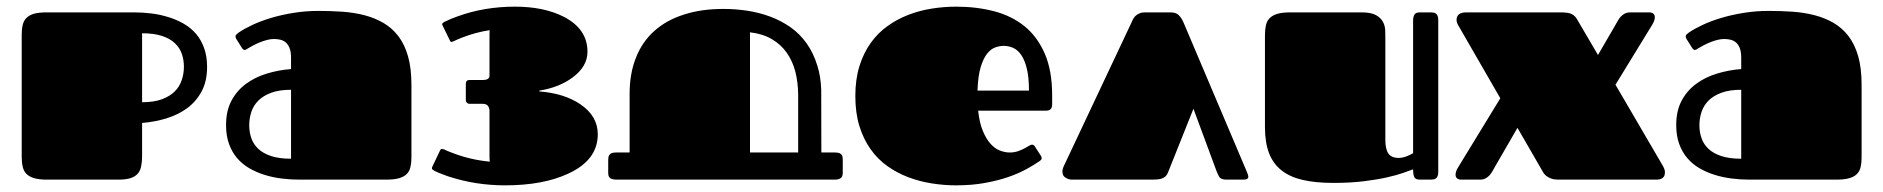

<svg xmlns="http://www.w3.org/2000/svg" viewBox="-20 -537 5630 574"><path d="M523.4 -297.9Q517.1 -278.3 502.4 -263.7Q487.8 -249 463.9 -240.2Q439.9 -231.4 404.8 -231.4V-437.5Q439.9 -437.5 463.9 -429.7Q487.8 -421.9 502.4 -408.2Q517.1 -394.5 523.4 -376.5Q529.8 -357.9 529.8 -337.4Q529.8 -316.9 523.4 -297.9ZM590.3 -393.1Q581.5 -417.5 566.4 -435.5Q550.8 -453.6 529.8 -465.8Q508.8 -478 484.9 -485.4Q460.4 -493.2 434.1 -496.6Q407.2 -500 380.9 -500H120.1Q96.7 -500 82 -496.1Q67.4 -491.7 59.1 -483.4Q50.8 -475.1 47.9 -462.4Q44.9 -450.2 44.9 -434.1V-67.9Q44.9 -51.3 47.9 -38.6Q50.8 -25.4 59.1 -17.1Q67.4 -8.8 82 -4.4Q96.7 0 120.1 0H334Q356.4 0 370.1 -4.4Q383.8 -8.8 391.6 -17.6Q399.4 -26.4 401.9 -39.6Q404.8 -52.7 404.8 -70.3V-169.4Q442.4 -172.4 477.5 -183.1Q512.7 -193.8 540 -213.9Q566.9 -233.9 583 -264.2Q599.1 -294.4 599.1 -336.9Q599.1 -368.7 590.3 -393.1Z M874 0Q847.7 0 821 -3.4Q794.4 -6.8 770.3 -14.4Q746.1 -22 725.1 -34.2Q704.1 -46.4 688.7 -64.5Q673.3 -82.5 664.6 -106.9Q655.8 -131.3 655.8 -163.1Q655.8 -205.6 671.9 -235.8Q688 -266.1 715.1 -286.1Q742.2 -306.2 777.3 -316.9Q812.5 -327.6 850.1 -330.6V-364.3Q850.1 -383.3 845.2 -394.5Q840.3 -405.8 832.8 -411.4Q825.2 -417 816.2 -418.7Q807.1 -420.4 798.8 -420.4Q789.1 -420.4 778.1 -417.5Q767.1 -414.6 756.8 -410.4Q746.6 -406.2 737.3 -401.4Q728 -396.5 721.7 -392.6Q718.8 -390.6 716.3 -389.2Q713.9 -387.7 711.4 -387.7Q707 -387.7 703.1 -394L686.5 -420.4Q684.1 -423.8 684.1 -427.7Q684.1 -431.6 687.3 -434.6Q690.4 -437.5 693.4 -439.5Q709.5 -450.7 734.4 -462.4Q759.3 -474.1 790.3 -483.4Q821.3 -492.7 857.4 -498.5Q893.6 -504.4 932.1 -504.4Q968.8 -504.4 1003.7 -502Q1038.6 -499.5 1069.6 -491.5Q1100.6 -483.4 1126.2 -468.5Q1151.9 -453.6 1170.7 -429.2Q1189.5 -404.8 1199.7 -369.1Q1210 -333.5 1210 -283.7V-65.9Q1210 -49.8 1207 -37.4Q1204.1 -24.9 1195.8 -16.6Q1187.5 -8.3 1172.9 -4.2Q1158.2 0 1134.8 0ZM850.1 -268.6Q814.9 -268.6 791 -259.8Q767.1 -251 752.4 -236.3Q737.8 -221.7 731.4 -202.4Q725.1 -183.1 725.1 -162.6Q725.1 -142.1 731.4 -123.8Q737.8 -105.5 752.4 -91.8Q767.1 -78.1 791 -70.3Q814.9 -62.5 850.1 -62.5Z M1592.3 -266.1Q1650.9 -275.4 1690.9 -304.7Q1736.3 -337.9 1736.3 -382.3Q1736.3 -450.7 1664.6 -487.3Q1605.5 -517.1 1519.5 -517.1Q1428.2 -517.1 1348.6 -488.3Q1328.6 -481.4 1308.6 -471.7Q1306.6 -470.7 1303.2 -467.8Q1300.3 -465.3 1304.2 -458.5L1324.7 -416.5Q1327.1 -411.1 1330.6 -411.6Q1334 -412.6 1335.9 -413.6Q1349.1 -419.9 1361.8 -424.8Q1401.9 -440.4 1443.8 -446.8Q1443.4 -440.4 1443.4 -433.6V-309.1Q1442.9 -306.6 1441.4 -304.2Q1438 -297.9 1423.8 -297.9H1383.8Q1372.6 -297.9 1372.6 -286.1V-238.3Q1372.6 -232.9 1376 -230Q1378.9 -226.6 1383.8 -226.6H1422.9Q1434.1 -226.6 1439 -220.2Q1442.9 -214.4 1443.4 -207.5V-69.3Q1443.4 -61 1444.3 -53.7Q1387.2 -59.1 1335.9 -78.6Q1326.2 -82 1315.9 -86.4L1313 -87.9L1307.6 -90.3Q1305.2 -91.3 1301.8 -91.8Q1297.9 -92.3 1295.4 -86.9L1273.4 -40.5Q1269.5 -33.2 1272.9 -30.3Q1276.9 -27.3 1279.3 -25.9Q1293.9 -19 1309.1 -13.7L1311.5 -12.7L1322.8 -8.8Q1402.8 17.1 1490.2 17.1Q1604 17.1 1679.2 -18.1Q1767.1 -58.6 1767.1 -135.7Q1767.1 -189.9 1715.3 -225.1Q1667.5 -257.8 1592.3 -263.7Z M2222.2 -81.1V-440.4Q2260.3 -436 2287.6 -419.9Q2314.5 -404.3 2332 -379.4Q2349.6 -354.5 2357.9 -322.3Q2365.7 -291 2366.2 -254.9V-81.1ZM2496.6 -73.7Q2494.1 -77.1 2489.7 -79.1Q2484.9 -81.1 2476.6 -81.1H2435.5Q2435.1 -269 2435.1 -269Q2433.6 -308.6 2423.8 -339.8Q2412.1 -378.4 2391.6 -407.2Q2371.1 -436 2343.3 -455.6Q2315.4 -475.1 2282.7 -487.3Q2250 -499.5 2214.4 -504.9Q2178.7 -510.3 2142.6 -510.3Q2075.7 -510.3 2023.9 -493.2Q1971.7 -476.6 1936 -444.3Q1899.9 -412.1 1881.3 -364.7Q1862.3 -317.4 1862.3 -256.8V-81.1H1821.3Q1813 -81.1 1808.1 -79.1Q1803.7 -76.7 1801.3 -73.2Q1799.3 -70.3 1798.8 -65.9L1798.3 -57.1V-20Q1798.3 -7.3 1805.7 -3.4Q1813 0 1821.3 0H2476.6Q2486.8 0 2493.2 -4.4Q2499.5 -8.3 2499.5 -21V-58.1L2499 -66.4Q2498.5 -70.8 2496.6 -73.7Z M2998.5 -81.1Q3011.7 -81.1 3022.5 -84.7Q3033.2 -88.4 3041.7 -92.8Q3050.3 -97.2 3055.9 -100.8Q3061.5 -104.5 3064.5 -104.5Q3068.8 -104.5 3070.6 -103Q3072.3 -101.6 3074.7 -97.7L3091.8 -71.3Q3094.2 -67.4 3094.2 -64.5Q3094.2 -61 3092.3 -59.1Q3090.3 -57.1 3088.4 -55.7Q3072.3 -44.4 3048.8 -31.5Q3025.4 -18.6 2994.4 -7.8Q2963.4 2.9 2924.3 10Q2885.3 17.1 2838.4 17.1Q2801.8 17.1 2765.1 11.2Q2728.5 5.4 2695.1 -7.3Q2661.6 -20 2632.8 -40.5Q2604 -61 2582.8 -90.8Q2561.5 -120.6 2549.3 -159.9Q2537.1 -199.2 2537.1 -250Q2537.1 -299.8 2549.3 -339.1Q2561.5 -378.4 2582.8 -408.2Q2604 -438 2632.8 -458.7Q2661.6 -479.5 2695.1 -492.4Q2728.5 -505.4 2765.1 -511.2Q2801.8 -517.1 2838.4 -517.1Q2899.4 -517.1 2951.9 -503.4Q3004.4 -489.7 3043 -458.5Q3081.5 -427.2 3103.5 -376.5Q3125.5 -325.7 3125.5 -252V-224.6Q3125.5 -215.8 3121.1 -210.9Q3116.7 -206.1 3106.4 -206.1H2904.3Q2908.2 -169.9 2918.2 -145.8Q2928.2 -121.6 2941.2 -107.2Q2954.1 -92.8 2969.2 -86.9Q2984.4 -81.1 2998.5 -81.1ZM3056.2 -266.1Q3056.2 -305.2 3050 -330.8Q3043.9 -356.4 3033.7 -371.8Q3023.4 -387.2 3009.5 -393.6Q2995.6 -399.9 2980.5 -399.9Q2969.2 -399.9 2956.1 -395.5Q2942.9 -391.1 2931.4 -377Q2919.9 -362.8 2911.9 -336.4Q2903.8 -310.1 2902.3 -266.1Z M3471.7 -21Q3469.2 -15.1 3465.8 -11.2Q3462.4 -7.3 3457 -4.9Q3451.7 -2 3443.4 -1Q3435.1 0 3422.9 0H3184.6Q3174.8 0 3165.5 -5.9Q3156.2 -11.2 3156.2 -23.9Q3156.2 -31.7 3160.6 -41L3361.8 -467.8Q3363.8 -472.7 3366.7 -478.5Q3369.6 -483.9 3374 -488.8Q3378.9 -493.7 3385.7 -496.6Q3392.6 -500 3402.8 -500H3480Q3495.6 -500 3503.9 -491.7Q3512.7 -483.4 3519.5 -466.8L3706.5 -25.9Q3711.9 -13.7 3711.9 -8.3Q3711.9 0 3697.8 0H3646Q3630.4 0 3625 -8.3Q3620.1 -16.1 3615.7 -28.8L3547.9 -211.9Z M4121.6 -119.1Q4121.6 -91.3 4130.6 -78.1Q4139.6 -64.9 4161.6 -64.9Q4172.9 -64.9 4185.3 -69.8Q4197.8 -74.7 4204.6 -79.1V-477.1Q4204.6 -485.4 4208.3 -492.7Q4211.9 -500 4224.6 -500H4255.9Q4260.3 -500 4264.6 -499.5Q4269 -499 4272.2 -496.8Q4275.4 -494.6 4277.6 -490Q4279.8 -485.4 4279.8 -477.1V-22.9Q4279.8 -14.6 4277.6 -10Q4275.4 -5.4 4272.2 -3.2Q4269 -1 4264.6 -0.5Q4260.3 0 4255.9 0H4224.6Q4211.9 0 4208.3 -7.3Q4204.6 -14.6 4204.6 -30.8Q4193.8 -26.9 4174.6 -20Q4155.3 -13.2 4126 -6.6Q4096.7 0 4056.9 4.9Q4017.1 9.8 3965.8 9.8Q3913.1 9.8 3874.8 1Q3836.4 -7.8 3811.3 -27.6Q3786.1 -47.4 3773.9 -79.1Q3761.7 -110.8 3761.7 -157.2V-432.1Q3761.7 -448.7 3764.6 -461.7Q3767.6 -474.6 3775.9 -482.9Q3784.2 -491.2 3798.8 -495.6Q3813.5 -500 3836.9 -500H4050.8Q4079.1 -500 4093.8 -491.7Q4108.4 -483.4 4114.7 -471.2Q4121.1 -459 4121.3 -444.8Q4121.6 -430.7 4121.6 -418.9Z M4516.6 -154.8 4450.2 -40Q4445.8 -32.2 4441.7 -24.9Q4437.5 -17.6 4432.4 -12.2Q4427.2 -6.8 4420.7 -3.4Q4414.1 0 4404.3 0H4348.1Q4340.8 0 4336.2 -3.7Q4331.5 -7.3 4331.5 -14.6Q4331.5 -19 4333.3 -24.7Q4335 -30.3 4339.4 -37.1L4465.3 -243.2L4340.3 -460Q4334.5 -469.2 4334.5 -477.5Q4334.5 -500 4363.8 -500H4645.5Q4669.9 -500 4679.4 -494.6Q4689 -489.3 4694.3 -480L4757.3 -372.6L4808.1 -460Q4812.5 -467.8 4816.7 -475.1Q4820.8 -482.4 4825.9 -487.8Q4831.1 -493.2 4837.9 -496.6Q4844.7 -500 4854.5 -500H4910.2Q4918 -500 4922.6 -496.3Q4927.2 -492.7 4927.2 -485.4Q4927.2 -475.6 4919.4 -462.9L4809.6 -283.7L4948.2 -46.4Q4952.1 -40 4954.8 -33.9Q4957.5 -27.8 4957.5 -22.5Q4957.5 -14.2 4954.6 -9.5Q4951.7 -4.9 4946.8 -2.7Q4941.9 -0.5 4936.3 -0.2Q4930.7 0 4924.8 0H4638.2Q4626 0 4617.4 -3.2Q4608.9 -6.3 4603.3 -10.7Q4597.7 -15.1 4594.5 -20Q4591.3 -24.9 4589.4 -28.8Z M5209.5 0Q5183.1 0 5156.5 -3.4Q5129.9 -6.8 5105.7 -14.4Q5081.5 -22 5060.5 -34.2Q5039.6 -46.4 5024.2 -64.5Q5008.8 -82.5 5000 -106.9Q4991.2 -131.3 4991.2 -163.1Q4991.2 -205.6 5007.3 -235.8Q5023.4 -266.1 5050.5 -286.1Q5077.6 -306.2 5112.8 -316.9Q5147.9 -327.6 5185.5 -330.6V-364.3Q5185.5 -383.3 5180.7 -394.5Q5175.8 -405.8 5168.2 -411.4Q5160.6 -417 5151.6 -418.7Q5142.6 -420.4 5134.3 -420.4Q5124.5 -420.4 5113.5 -417.5Q5102.5 -414.6 5092.3 -410.4Q5082 -406.2 5072.8 -401.4Q5063.5 -396.5 5057.1 -392.6Q5054.2 -390.6 5051.8 -389.2Q5049.3 -387.7 5046.9 -387.7Q5042.5 -387.7 5038.6 -394L5022 -420.4Q5019.5 -423.8 5019.5 -427.7Q5019.5 -431.6 5022.7 -434.6Q5025.9 -437.5 5028.8 -439.5Q5044.9 -450.7 5069.8 -462.4Q5094.7 -474.1 5125.7 -483.4Q5156.7 -492.7 5192.9 -498.5Q5229 -504.4 5267.6 -504.4Q5304.2 -504.4 5339.1 -502Q5374 -499.5 5405 -491.5Q5436 -483.4 5461.7 -468.5Q5487.3 -453.6 5506.1 -429.2Q5524.9 -404.8 5535.2 -369.1Q5545.4 -333.5 5545.4 -283.7V-65.9Q5545.4 -49.8 5542.5 -37.4Q5539.6 -24.9 5531.2 -16.6Q5522.9 -8.3 5508.3 -4.2Q5493.7 0 5470.2 0ZM5185.5 -268.6Q5150.4 -268.6 5126.5 -259.8Q5102.5 -251 5087.9 -236.3Q5073.2 -221.7 5066.9 -202.4Q5060.5 -183.1 5060.5 -162.6Q5060.5 -142.1 5066.9 -123.8Q5073.2 -105.5 5087.9 -91.8Q5102.5 -78.1 5126.5 -70.3Q5150.4 -62.5 5185.5 -62.5Z"/></svg>

Font: Fascinate Cyrillic
Style: Regular
Weight: 900
Designer: Denis Ignatov
Foundry: Astigmatic (AOETI)
Version: Version 1.00 November 30, 2018, initial release